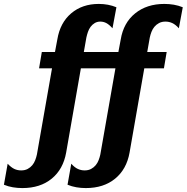

<svg xmlns="http://www.w3.org/2000/svg" viewBox="-104 -749 951 978"><path d="M646 -484H745L731 -401H631L556 28Q541 113 482.5 161Q424 209 333 209Q309 209 285.5 205Q262 201 240 192L259 85Q276 104 292.5 111.5Q309 119 327 119Q346 119 360 111.5Q374 104 383.5 92.5Q393 81 398.5 66.5Q404 52 407 38L484 -401H308L233 28Q218 113 159.5 161Q101 209 10 209Q-15 209 -38.5 205Q-62 201 -84 192L-65 85Q-47 104 -31 111.5Q-15 119 4 119Q23 119 37 111.5Q51 104 60.5 92.5Q70 81 75.5 66.5Q81 52 84 38L161 -401H95L109 -484H176L188 -548Q202 -633 258.5 -681Q315 -729 399 -729Q448 -729 489 -712L469 -605Q452 -624 437.5 -631.5Q423 -639 407 -639Q391 -639 378.5 -631.5Q366 -624 357.5 -612.5Q349 -601 344 -586.5Q339 -572 336 -558L323 -484H499L511 -548Q525 -633 584.5 -681Q644 -729 733 -729Q758 -729 781.5 -725Q805 -721 827 -712L807 -605Q790 -624 773.5 -631.5Q757 -639 739 -639Q720 -639 706 -631.5Q692 -624 682.5 -612.5Q673 -601 667.5 -586.5Q662 -572 659 -558Z"/></svg>

Font: LT Museum
Style: Bold Italic
Weight: 700
Designer: Daniel Lyons
Foundry: LyonsType
Version: Version 1.011